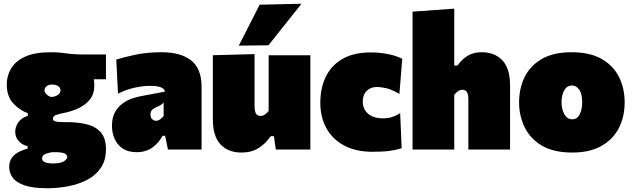

<svg xmlns="http://www.w3.org/2000/svg" viewBox="-20 -796 3363 1022"><path d="M232 206Q155 206 110.8 190.8Q66.5 175.5 47.8 149.8Q29 124 29 93Q29 61 45.2 41.2Q61.5 21.5 84.2 10.8Q107 0 127 -5V-18Q102.5 -22.5 81.8 -43Q61 -63.5 61 -95Q61 -120 77 -144Q93 -168 128 -180V-193Q82.5 -210.5 49.2 -247.2Q16 -284 16 -347Q16 -392 38.8 -431Q61.5 -470 113 -494Q164.5 -518 251 -518Q283.5 -518 307.5 -515Q331.5 -512 358 -509Q384.5 -506 425 -506H544V-374H479.5Q482 -358 482 -340Q482 -296 458.8 -266.8Q435.5 -237.5 398.5 -220.2Q361.5 -203 321 -195Q290.5 -189 276.2 -183.2Q262 -177.5 262 -164Q262 -153 276 -149.5Q290 -146 319 -146H337Q394.5 -146 441.5 -134.5Q488.5 -123 516.2 -92Q544 -61 544 -2Q544 58 516.2 98.2Q488.5 138.5 442.5 162Q396.5 185.5 341.5 195.8Q286.5 206 232 206ZM251 -280Q271.5 -280 286.8 -290Q302 -300 302 -315Q302 -328 290.5 -337Q279 -346 257 -346Q238.5 -346 227.8 -337Q217 -328 217 -316Q217 -305 227 -294.5Q237 -284 251 -280ZM264 74Q302.5 74 320.2 62.5Q338 51 338 40Q338 29.5 325.8 21.8Q313.5 14 269 14H257Q238.5 17 221.2 23.8Q204 30.5 204 48Q204 74 264 74Z M707 14Q662 14 633 -5.5Q604 -25 590 -57Q576 -89 576 -126Q576 -170.5 592.2 -199.2Q608.5 -228 633 -245.5Q657.5 -263 683.5 -271.8Q709.5 -280.5 729 -284L857 -308Q858 -321 839.2 -330Q820.5 -339 776 -339Q741.5 -339 695.8 -329Q650 -319 608 -297L599 -479Q637.5 -491 699.5 -504.5Q761.5 -518 841 -518Q941 -518 997 -474.8Q1053 -431.5 1053 -333V0H874L859 -73H845Q826.5 -37 792.2 -11.5Q758 14 707 14ZM811 -153Q821.5 -153 832.2 -160.5Q843 -168 851 -179V-250Q845 -243.5 837.2 -238.2Q829.5 -233 813 -226Q802 -221.5 791.5 -212.8Q781 -204 781 -186Q781 -169 790.8 -161Q800.5 -153 811 -153Z M1265 16Q1194.5 16 1153.8 -27.5Q1113 -71 1113 -160V-502L1335 -508V-232Q1335 -206 1342 -192.5Q1349 -179 1367 -179Q1380 -179 1391 -187Q1402 -195 1410 -206V-502H1632V0H1448L1438 -71H1421Q1394 -31.5 1356.2 -7.8Q1318.5 16 1265 16ZM1251 -553Q1279 -608 1306.8 -662.2Q1334.5 -716.5 1362 -771L1585 -776Q1539 -718.5 1494.8 -663Q1450.5 -607.5 1409 -555Z M1964 12Q1874.5 12 1812.2 -21.2Q1750 -54.5 1717.5 -113.2Q1685 -172 1685 -249Q1685 -326.5 1714 -387Q1743 -447.5 1802.5 -482.2Q1862 -517 1954 -517Q2000 -517 2044.8 -508.2Q2089.5 -499.5 2121 -483L2106 -296Q2062.5 -321 2033.5 -327Q2004.5 -333 1987 -333Q1952.5 -333 1931.8 -312.2Q1911 -291.5 1911 -256Q1911 -214 1940 -190Q1969 -166 2019 -166Q2068.5 -166 2110 -194L2118 -7Q2090.5 2 2054 7Q2017.5 12 1964 12Z M2176 0V-734L2398 -750V-447H2415Q2437.5 -479.5 2468.5 -498.8Q2499.5 -518 2543 -518Q2613.5 -518 2654.2 -474.8Q2695 -431.5 2695 -342V0H2473V-265Q2473 -291.5 2466 -304.8Q2459 -318 2441 -318Q2428.5 -318 2417.5 -310.2Q2406.5 -302.5 2398 -291V0Z M3027 16Q2926 16 2863.5 -21.5Q2801 -59 2772 -120Q2743 -181 2743 -251Q2743 -326 2773 -386.5Q2803 -447 2864.8 -482.5Q2926.5 -518 3022 -518Q3120 -518 3182.5 -482.2Q3245 -446.5 3275 -386Q3305 -325.5 3305 -251Q3305 -174 3273.8 -113.8Q3242.5 -53.5 3180.5 -18.8Q3118.5 16 3027 16ZM3026 -161Q3053 -161 3066 -188Q3079 -215 3079 -251Q3079 -297 3063.2 -319Q3047.5 -341 3025 -341Q2998 -341 2983.5 -315.5Q2969 -290 2969 -251Q2969 -215 2984 -188Q2999 -161 3026 -161Z"/></svg>

Font: Commissioner Black
Style: Regular
Weight: 900
Designer: Kostas Bartsokas
Foundry: Kostas Bartsokas
Version: Version 1.000; ttfautohint (v1.8.3)